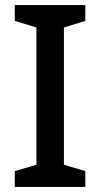

<svg xmlns="http://www.w3.org/2000/svg" viewBox="-20 -734 394 754"><path d="M315 0H38V-62L123 -87V-626L38 -652V-714H315V-652L231 -626V-87L315 -62Z"/></svg>

Font: Noto Sans Gurmukhi UI Medium
Style: Regular
Weight: 500
Designer: Jelle Bosma - Monotype Design Team
Foundry: Monotype Imaging Inc.
Version: Version 2.004; ttfautohint (v1.8.4.7-5d5b)